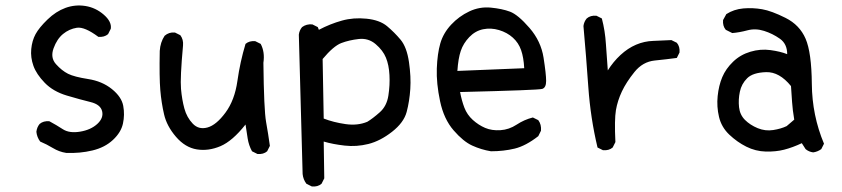

<svg xmlns="http://www.w3.org/2000/svg" viewBox="-20 -548 3040 693"><path d="M218.8 3.9Q193.4 0 170.9 -13.7Q148.4 -27.3 125 -37.1Q113.3 -52.7 111.3 -72.3Q113.3 -88.9 123 -100.6Q136.7 -112.3 158.2 -110.4Q183.6 -96.7 207 -81.5Q230.5 -66.4 269 -72.8Q307.6 -79.1 331.1 -100.6Q354.5 -122.1 348.6 -146.5Q342.8 -170.9 306.6 -179.7Q270.5 -188.5 221.2 -203.1Q171.9 -217.8 141.6 -249Q111.3 -280.3 100.6 -310.5Q89.8 -340.8 92.8 -371.1Q95.7 -401.4 108.4 -424.8Q121.1 -448.2 151.4 -477.5Q181.6 -506.8 216.3 -519.5Q251 -532.2 288.1 -526.4Q325.2 -520.5 354.5 -495.1Q383.8 -469.7 379.9 -444.3L370.1 -424.8Q356.4 -413.1 335 -415Q285.2 -452.1 257.3 -447.8Q229.5 -443.4 207.5 -425.3Q185.5 -407.2 173.3 -373.5Q161.1 -339.8 182.1 -316.4Q203.1 -293 225.6 -281.7Q248 -270.5 298.3 -262.7Q348.6 -254.9 383.8 -226.6Q418.9 -198.2 424.8 -166Q430.7 -133.8 423.8 -102.1Q417 -70.3 387.7 -43Q358.4 -15.6 313.5 -4.9Q268.6 5.9 218.8 3.9Z M909.2 7.8 889.6 -2Q877.9 -23.4 874 -47.9Q870.1 -72.3 866.2 -98.6Q819.3 -39.1 775.9 -20.5Q732.4 -2 690.4 -8.8Q648.4 -15.6 615.2 -54.2Q582 -92.8 572.3 -134.8Q562.5 -176.8 558.6 -222.7Q554.7 -268.6 556.6 -364.3Q558.6 -395.5 574.2 -418.9Q589.8 -432.6 611.3 -430.7L630.9 -420.9Q642.6 -405.3 640.6 -383.8Q629.9 -266.6 633.3 -227.5Q636.7 -188.5 645.5 -156.2Q654.3 -124 675.8 -101.6Q697.3 -79.1 729 -87.9Q760.7 -96.7 793.9 -141.6Q827.1 -186.5 836.9 -255.9Q846.7 -325.2 866.2 -389.6Q879.9 -401.4 901.4 -399.4L920.9 -389.6Q936.5 -360.4 930.7 -321.3Q932.6 -151.4 940.4 -107.9Q948.2 -64.5 954.1 -21.5L944.3 -2Q930.7 9.8 909.2 7.8Z M1105.5 125 1085.9 115.2Q1074.2 99.6 1072.3 80.1L1058.6 -422.9Q1060.5 -438.5 1070.3 -450.2Q1085.9 -461.9 1107.4 -460L1127 -450.2L1130.9 -440.4Q1171.9 -461.9 1213.9 -473.6Q1255.9 -485.4 1303.2 -480.5Q1350.6 -475.6 1377 -453.6Q1403.3 -431.6 1425.8 -404.8Q1448.2 -377.9 1456.1 -324.2Q1463.9 -270.5 1460.9 -226.6Q1458 -182.6 1447.8 -144Q1437.5 -105.5 1395 -72.3Q1352.5 -39.1 1309.6 -28.3Q1266.6 -17.6 1224.1 -22.5Q1181.6 -27.3 1148.4 -37.1L1150.4 95.7L1140.6 115.2Q1127 127 1105.5 125ZM1305.7 -108.4Q1325.2 -120.1 1350.6 -142.6Q1376 -165 1381.8 -203.1Q1387.7 -241.2 1385.7 -277.3Q1383.8 -313.5 1373 -339.8Q1362.3 -366.2 1335.9 -388.7Q1309.6 -411.1 1274.9 -407.2Q1240.2 -403.3 1211.9 -392.6Q1183.6 -381.8 1144.5 -335L1148.4 -120.1Q1183.6 -106.4 1227.1 -100.1Q1270.5 -93.8 1305.7 -108.4Z M1752 -2Q1716.8 -7.8 1684.6 -22.5Q1652.3 -37.1 1617.2 -77.6Q1582 -118.2 1568.4 -182.6Q1554.7 -247.1 1556.6 -300.8Q1558.6 -354.5 1569.3 -391.6Q1580.1 -428.7 1608.4 -459Q1636.7 -489.3 1673.8 -506.8Q1710.9 -524.4 1751.5 -520.5Q1792 -516.6 1820.8 -505.9Q1849.6 -495.1 1891.1 -447.3Q1932.6 -399.4 1941.9 -339.8Q1951.2 -280.3 1951.2 -255.9Q1951.2 -231.4 1937 -227.1Q1922.9 -222.7 1640.6 -215.8Q1646.5 -184.6 1656.2 -159.2Q1666 -133.8 1686.5 -115.2Q1707 -96.7 1731 -86.4Q1754.9 -76.2 1786.1 -78.1Q1817.4 -80.1 1844.7 -98.1Q1872.1 -116.2 1903.3 -124L1922.9 -114.3Q1934.6 -98.6 1932.6 -76.2L1922.9 -56.6Q1877.9 -21.5 1837.9 -11.7Q1797.9 -2 1752 -2ZM1872.1 -301.8Q1870.1 -340.8 1860.8 -367.2Q1851.6 -393.6 1831.1 -412.1Q1810.5 -430.7 1781.2 -439.5Q1752 -448.2 1723.6 -442.4Q1695.3 -436.5 1673.8 -414.1Q1652.3 -391.6 1643.1 -364.3Q1633.8 -336.9 1630.9 -292Z M2156.2 -5.9 2136.7 -15.6Q2111.3 -122.1 2103.5 -233.4Q2095.7 -344.7 2085.9 -454.1Q2087.9 -469.7 2097.7 -481.4Q2111.3 -493.2 2132.8 -491.2L2152.3 -481.4Q2164.1 -436.5 2167 -388.7Q2169.9 -340.8 2173.8 -293.9Q2193.4 -325.2 2219.7 -349.6Q2246.1 -374 2275.9 -386.7Q2305.7 -399.4 2337.9 -400.4Q2370.1 -401.4 2403.3 -403.3L2422.9 -393.6Q2434.6 -379.9 2432.6 -358.4L2422.9 -338.9Q2386.7 -334 2343.3 -329.6Q2299.8 -325.2 2270 -288.1Q2240.2 -251 2224.6 -217.8Q2209 -184.6 2203.1 -150.4Q2197.3 -116.2 2201.2 -35.2L2191.4 -15.6Q2177.7 -3.9 2156.2 -5.9Z M2915 2Q2899.4 0 2887.7 -9.8L2874 -31.2Q2840.8 -15.6 2810.5 -7.8Q2780.3 0 2743.7 -1Q2707 -2 2673.8 -18.6Q2640.6 -35.2 2612.3 -62Q2584 -88.9 2575.2 -126Q2566.4 -163.1 2570.3 -201.2Q2574.2 -239.3 2586.9 -269.5Q2599.6 -299.8 2626 -325.2Q2652.3 -350.6 2688.5 -361.3Q2724.6 -372.1 2760.7 -367.2Q2796.9 -362.3 2821.3 -352.5Q2821.3 -389.6 2794.9 -408.2Q2768.6 -426.8 2737.8 -436.5Q2707 -446.3 2677.7 -438.5Q2648.4 -430.7 2623 -428.7L2599.6 -440.4Q2587.9 -454.1 2589.8 -475.6L2601.6 -497.1Q2628.9 -514.6 2663.1 -517.6Q2697.3 -520.5 2731 -514.6Q2764.6 -508.8 2815.4 -483.4Q2866.2 -458 2887.7 -408.2Q2909.2 -358.4 2910.2 -245.1Q2911.1 -131.8 2954.1 -29.3L2944.3 -9.8Q2930.7 0 2915 2ZM2819.3 -92.8 2846.7 -116.2Q2840.8 -151.4 2838.9 -179.7Q2836.9 -208 2835 -237.3Q2793 -289.1 2745.1 -287.6Q2697.3 -286.1 2676.8 -265.6Q2656.2 -245.1 2650.4 -216.8Q2644.5 -188.5 2647.5 -161.1Q2650.4 -133.8 2668.9 -115.2Q2687.5 -96.7 2714.8 -85.4Q2742.2 -74.2 2770.5 -78.6Q2798.8 -83 2819.3 -92.8Z"/></svg>

Font: NaikaiFont
Style: Regular-Lite
Weight: 400
Version: Version 1.67